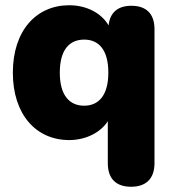

<svg xmlns="http://www.w3.org/2000/svg" viewBox="-20 -523 660 732"><path d="M480 189C537 189 569 158 569 99V-412C569 -470 538 -501 481 -501C429 -501 399 -475 394 -426C367 -473 310 -503 244 -503C118 -503 29 -406 29 -246C29 -87 117 11 244 11C307 11 364 -18 391 -61V99C391 158 422 189 480 189ZM301 -120C246 -120 208 -158 208 -246C208 -335 246 -372 301 -372C355 -372 393 -335 393 -246C393 -158 355 -120 301 -120Z"/></svg>

Font: Nunito Black
Style: Regular
Weight: 900
Designer: Vernon Adams
Foundry: Vernon Adams
Version: Version 3.602